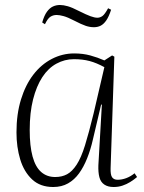

<svg xmlns="http://www.w3.org/2000/svg" viewBox="-20 -735 578 769"><path d="M423 -62Q422 -35 429 -25Q436 -15 451 -15Q468 -15 485.5 -21.5Q503 -28 519 -41L529 -26Q516 -15 501.5 -6Q487 3 470.5 8.5Q454 14 435 14Q412 14 397.5 4Q383 -6 378 -25.5Q373 -45 374 -73L388 -316H385L352 -176Q343 -136 329 -101Q315 -66 296.5 -40.5Q278 -15 252.5 -0.5Q227 14 193 14Q141 14 108.5 -16.5Q76 -47 61 -96.5Q46 -146 46 -205Q46 -278 64 -336.5Q82 -395 113.5 -436Q145 -477 187.5 -499Q230 -521 277 -521Q312 -521 341.5 -513Q371 -505 398 -493L429 -513L438 -508ZM201 -26Q228 -26 248.5 -37Q269 -48 287 -75.5Q305 -103 320.5 -153Q336 -203 355 -281L398 -466Q367 -483 339 -490.5Q311 -498 276 -498Q239 -498 206 -480Q173 -462 149.5 -426Q126 -390 112.5 -337Q99 -284 99 -214Q99 -150 110.5 -108Q122 -66 145 -46Q168 -26 201 -26ZM356 -626Q340 -626 323.5 -631.5Q307 -637 276 -653Q251 -666 234.5 -670.5Q218 -675 207 -675Q193 -675 182 -668Q171 -661 160 -638L149 -645Q157 -673 168 -688Q179 -703 192 -709Q205 -715 220 -715Q234 -715 251.5 -710Q269 -705 296 -691Q326 -676 342.5 -670Q359 -664 370 -664Q381 -664 390.5 -671Q400 -678 413 -702L425 -696Q416 -668 405.5 -653Q395 -638 383 -632Q371 -626 356 -626Z"/></svg>

Font: Literata 60pt ExtraLight
Style: Italic
Weight: 250
Italic angle: -2°
Designer: Latin by Veronika Burian and Jose Scaglione. Greek by Irene Vlachou. Cyrillic by Vera Evstafieva
Foundry: TypeTogether
Version: Version 3.103;gftools[0.9.29]